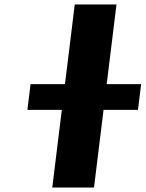

<svg xmlns="http://www.w3.org/2000/svg" viewBox="-20 -845 659 865"><path d="M446.5 -350H601.6L615.8 -466H460.7L504.8 -825H316.8L272.7 -466H117.6L103.4 -350H258.5L215.5 0H403.5Z"/></svg>

Font: Hussar
Style: BdSuprExtOblOne
Weight: 700
Foundry: Cannot Into Space Fonts
Version: Version 2.00